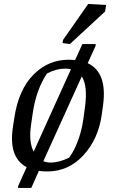

<svg xmlns="http://www.w3.org/2000/svg" viewBox="-20 -835 572 947"><path d="M300.8 -496.6Q257.8 -496.6 211.9 -472.7Q158.2 -393.1 141.1 -274.4L132.8 -216.3Q121.1 -135.3 146 -86.9L330.1 -493.7Q317.4 -496.6 300.8 -496.6ZM228.5 -33.2Q272.5 -33.2 321.3 -57.6Q335.9 -77.1 348.6 -103.5Q380.9 -171.9 391.6 -250.5L399.4 -308.6Q413.1 -411.6 383.3 -458L193.8 -40Q210.4 -33.2 228.5 -33.2ZM319.8 -540.5Q335.9 -540.5 350.6 -539.1L386.2 -617.7H452.1L451.2 -607.9L412.6 -523.4Q510.3 -477.5 488.3 -315.9L481.9 -269.5Q464.8 -148.4 391.1 -68.8Q317.4 10.7 213.4 10.7Q190.9 10.7 171.9 7.8L134.3 91.8H68.8L69.8 82L111.3 -10.3Q20.5 -59.1 43.9 -209.5L50.8 -254.9Q71.8 -393.1 145 -466.8Q217.8 -540.5 319.8 -540.5ZM291 -638.2 415 -815.4 503.4 -810.5 498.5 -778.3 324.7 -617.7 288.6 -622.6Z"/></svg>

Font: NoticiaText-Italic
Style: Italic
Weight: 400
Italic angle: -8°
Designer: JM Sole
Foundry: JM Sole
Version: Version 1.003